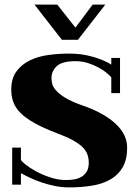

<svg xmlns="http://www.w3.org/2000/svg" viewBox="-20 -746 597 835"><path d="M249 -573 130 -726H229L308 -626L383 -726H438L319 -573ZM71 -51Q73 -45 91 -30.5Q109 -16 136.5 -1Q164 14 198.5 25.5Q233 37 267 37Q285 37 303 34Q321 31 335 22.5Q349 14 357.5 -0.5Q366 -15 366 -38Q366 -58 360 -74.5Q354 -91 339 -106Q324 -121 298 -135.5Q272 -150 232 -165Q171 -188 131.5 -210Q92 -232 69.5 -254.5Q47 -277 38 -302Q29 -327 29 -356Q29 -405 51.5 -435.5Q74 -466 110 -483.5Q146 -501 191.5 -507Q237 -513 282 -513Q335 -513 384 -499Q433 -485 464 -465V-494H502V-341H464V-410Q457 -418 442.5 -430Q428 -442 407.5 -453Q387 -464 362 -472Q337 -480 309 -480Q250 -480 227 -458.5Q204 -437 204 -407Q204 -397 206.5 -383.5Q209 -370 222.5 -354Q236 -338 263.5 -321Q291 -304 340 -287Q432 -255 482.5 -208Q533 -161 533 -104Q533 -52 513.5 -18.5Q494 15 460 34.5Q426 54 379.5 61.5Q333 69 280 69Q249 69 219.5 63Q190 57 163 48Q136 39 112.5 28Q89 17 71 7V57H33V-104H71Z"/></svg>

Font: Cafe24 ClassicType
Style: Regular
Weight: 400
Designer: Cafe24 thkim, hmlim, mnelim & 4IR
Foundry: Cafe24
Version: Version 1.000